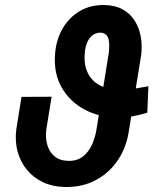

<svg xmlns="http://www.w3.org/2000/svg" viewBox="-20 -742 617 772"><path d="M576.7 -395 572.3 -289.1Q543.5 -279.8 513.2 -274.4Q482.9 -269 453.1 -269.5Q378.9 -270 320.1 -301.5Q261.2 -333 228.5 -389.4Q195.8 -445.8 201.2 -522.5L202.1 -532.7Q207.5 -586.9 233.4 -630.1Q259.3 -673.3 302.2 -698.2Q345.2 -723.1 401.4 -721.7Q443.8 -720.7 473.6 -704.1Q503.4 -687.5 521.2 -659.4Q539.1 -631.3 545.7 -596.2Q552.2 -561 547.9 -522.5L499 -220.7Q489.7 -152.3 455.1 -99.9Q420.4 -47.4 365.2 -17.8Q310.1 11.7 239.3 9.8Q190.9 8.8 152.6 -9.5Q114.3 -27.8 88.4 -59.1Q62.5 -90.3 51 -131.6Q39.6 -172.9 45.4 -220.7L66.4 -352.5L187.5 -353L166 -220.2Q162.1 -188.5 169.9 -160.4Q177.7 -132.3 198.2 -114.3Q218.8 -96.2 253.9 -95.2Q290 -94.2 313.5 -112.8Q336.9 -131.3 349.9 -160.4Q362.8 -189.5 367.7 -220.2L418 -533.2Q418.9 -545.4 419.2 -558.1Q419.4 -570.8 417 -582.3Q414.6 -593.8 407 -601.6Q399.4 -609.4 384.8 -610.8Q364.7 -610.4 351.6 -599.9Q338.4 -589.4 331.3 -572.8Q324.2 -556.2 321.8 -538.1L320.8 -526.9Q316.9 -481.4 332.8 -449Q348.6 -416.5 380.9 -399.2Q413.1 -381.8 458 -380.9Q487.8 -380.4 517.6 -385Q547.4 -389.6 576.7 -395Z"/></svg>

Font: Roboto SemiBold
Style: Italic
Weight: 600
Designer: Christian Robertson
Foundry: Google
Version: Version 3.009; 2024